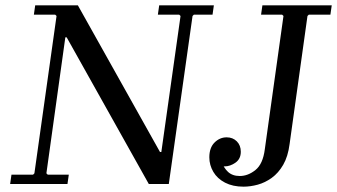

<svg xmlns="http://www.w3.org/2000/svg" viewBox="-20 -690 1264 720"><path d="M577 -670H782L777 -635H707L702 -630L613 0H538L230 -550H225L154 -40L159 -35H238L233 0H18L23 -35H104L109 -40L192 -630L187 -635H107L112 -670H272L580 -120H585L657 -630L652 -635H572ZM893 10Q853 10 824 -5Q795 -20 780 -45.5Q765 -71 765 -100Q765 -136 784.5 -155.5Q804 -175 830 -175Q853 -175 868 -160Q883 -145 883 -121Q883 -94 863 -80Q843 -66 822 -66Q814 -66 806 -68.5Q798 -71 791.5 -75Q785 -79 781 -84H811Q815 -72 821 -62.5Q827 -53 835 -45.5Q843 -38 854 -34Q865 -30 879 -30Q910 -30 938 -52.5Q966 -75 973 -130L1043 -630H1133L1066 -150Q1060 -103 1042 -72Q1024 -41 999 -23Q974 -5 946.5 2.5Q919 10 893 10ZM964 -670H1224L1219 -635H1138L1133 -630H1043L1038 -635H959Z"/></svg>

Font: Brygada 1918
Style: Italic
Weight: 400
Italic angle: -8°
Designer: Mateusz Machalski | Borys Kosmynka | Przemek Hoffer
Foundry: NIEPODLEGLA 2018
Version: Version 3.006